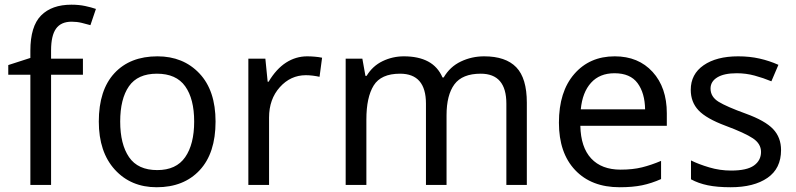

<svg xmlns="http://www.w3.org/2000/svg" viewBox="-20 -785 3380 815"><path d="M332 -467.8H196.8V0H108.9V-467.8H15.1V-508.8L108.9 -539.1V-569.8Q108.9 -673.3 154.3 -719.2Q199.7 -765.1 283.2 -765.1Q314.9 -765.1 341.3 -759.5Q367.7 -753.9 387.2 -747.1L363.8 -678.2Q347.2 -683.1 326.7 -688Q306.2 -692.9 284.2 -692.9Q238.8 -692.9 217.8 -663.3Q196.8 -633.8 196.8 -570.8V-536.1H332Z M399.4 -269Q399.4 -402.8 465.8 -474.4Q532.2 -545.9 648.4 -545.9Q757.8 -545.9 826.4 -473.4Q895 -400.9 895 -269Q895 -134.8 827.6 -62.5Q760.3 9.8 645 9.8Q535.6 9.8 467.5 -64.9Q399.4 -139.6 399.4 -269ZM804.2 -269Q804.2 -365.2 766.1 -418.7Q728 -472.2 646 -472.2Q564.5 -472.2 527.3 -418.7Q490.2 -365.2 490.2 -269Q490.2 -172.9 527.8 -117.9Q565.4 -63 647.5 -63Q728 -63 766.1 -117.9Q804.2 -172.9 804.2 -269Z M1347.2 -540 1336.4 -459Q1323.2 -461.9 1307.6 -463.9Q1292 -465.8 1278.3 -465.8Q1213.4 -465.8 1167.7 -414.8Q1122.1 -363.8 1122.1 -286.1V0H1034.2V-536.1H1106.4L1116.2 -438H1120.1Q1152.8 -492.7 1194.3 -519.3Q1235.8 -545.9 1284.2 -545.9Q1299.3 -545.9 1316.2 -544.4Q1333 -543 1347.2 -540Z M2129.4 0V-345.2Q2129.4 -472.2 2020.5 -472.2Q1942.4 -472.2 1908.9 -427Q1875.5 -381.8 1875.5 -295.9V0H1788.1V-345.2Q1788.1 -472.2 1678.2 -472.2Q1597.2 -472.2 1566.2 -422.1Q1535.2 -372.1 1535.2 -277.8V0H1447.3V-536.1H1518.1L1531.2 -462.9H1536.1Q1561.5 -504.9 1604 -525.4Q1646.5 -545.9 1694.3 -545.9Q1756.3 -545.9 1797.4 -523.9Q1838.4 -502 1858.4 -456.1H1863.3Q1890.1 -502 1936.3 -523.9Q1982.4 -545.9 2035.2 -545.9Q2126.5 -545.9 2171.4 -499.5Q2216.3 -453.1 2216.3 -349.1V0Z M2589.4 -545.9Q2689.9 -545.9 2750.2 -479.7Q2810.5 -413.6 2810.5 -304.2V-251H2443.4Q2445.3 -159.7 2489.5 -112.3Q2533.7 -64.9 2614.3 -64.9Q2666 -64.9 2705.3 -74.7Q2744.6 -84.5 2786.1 -102.1V-24.9Q2745.6 -6.8 2705.6 1.5Q2665.5 9.8 2610.4 9.8Q2490.2 9.8 2421.4 -63Q2352.5 -135.7 2352.5 -264.2Q2352.5 -396 2417.7 -470.9Q2482.9 -545.9 2589.4 -545.9ZM2445.3 -320.8H2718.3Q2717.3 -390.1 2686.3 -432.1Q2655.3 -474.1 2588.4 -474.1Q2525.4 -474.1 2488.8 -433.6Q2452.1 -393.1 2445.3 -320.8Z M2913.1 -23.9V-104Q2945.3 -87.9 2990.5 -74.5Q3035.6 -61 3083.5 -61Q3150.4 -61 3180.4 -82.5Q3210.4 -104 3210.4 -140.1Q3210.4 -174.8 3176 -197.8Q3141.6 -220.7 3059.8 -251.2Q2978 -281.7 2945.1 -316.7Q2912.1 -351.6 2912.1 -403.8Q2912.1 -470.2 2966.8 -508.1Q3021.5 -545.9 3113.3 -545.9Q3162.1 -545.9 3204.1 -536.4Q3246.1 -526.9 3284.2 -509.8L3254.4 -439.9Q3220.2 -454.1 3183.3 -464.1Q3146.5 -474.1 3107.4 -474.1Q3053.2 -474.1 3024.7 -456.5Q2996.1 -439 2996.1 -409.2Q2996.1 -374 3030.3 -353Q3064.5 -332 3146 -302.5Q3227.5 -272.9 3261.5 -237.3Q3295.4 -201.7 3295.4 -147.9Q3295.4 -69.8 3237.8 -30Q3180.2 9.8 3081.5 9.8Q3024.4 9.8 2984.4 1.5Q2944.3 -6.8 2913.1 -23.9Z"/></svg>

Font: NotoSansMyanmarRegular
Style: Regular
Weight: 400
Designer: Monotype Design team
Foundry: Monotype Imaging Inc.
Version: Version 1.05